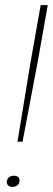

<svg xmlns="http://www.w3.org/2000/svg" viewBox="-20 -732 208 756"><path d="M28.8 3.9Q18.6 3.9 12.7 -1.2Q6.8 -6.3 6.8 -15.1Q6.8 -25.9 14.4 -33Q22 -40 35.2 -40Q45.4 -40 51.3 -34.9Q57.1 -29.8 57.1 -21Q57.1 -10.3 49.6 -3.2Q42 3.9 28.8 3.9ZM68.8 -173.8H48.8L100.1 -485.8L140.1 -711.9H168L127.9 -485.8Z"/></svg>

Font: Creato Display Thin
Style: Italic
Weight: 265
Italic angle: -10°
Version: Version 1.000